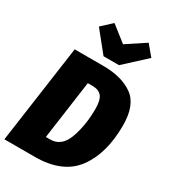

<svg xmlns="http://www.w3.org/2000/svg" viewBox="-228 -1070 1048 1182"><g transform="rotate(30 295.5 -479.5)"><path d="M589 -439Q589 -238 500 -119Q411 0 215 0H-1L97 -696H300Q432 -696 510.5 -640Q589 -584 589 -439ZM271 -556 213 -140H244Q324 -140 357.5 -232.5Q391 -325 391 -442Q391 -505 370 -530.5Q349 -556 305 -556ZM471 -959 532 -886 382 -748H272L156 -892L228 -959L339 -872Z"/></g></svg>

Font: Fira Sans Condensed Black
Style: Italic
Weight: 900
Width: 3
Italic angle: -8°
Designer: Carrois Corporate & Edenspiekermann AG
Foundry: Carrois Corporate GbR & Edenspiekermann AG
Version: Version 4.203